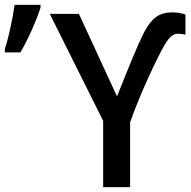

<svg xmlns="http://www.w3.org/2000/svg" viewBox="-65 -771 788 791"><path d="M-45 -555H19C53 -613 88 -694 102 -740V-751H-5C-12 -698 -29 -618 -45 -569ZM417 -374 260 -714H140L360 -273V0H471V-267C513 -387 583 -534 612 -584C636 -625 651 -632 670 -632C680 -632 692 -630 699 -628V-711C684 -717 665 -720 644 -720C591 -720 561 -696 533 -646C501 -587 456 -470 417 -374Z"/></svg>

Font: Noto Sans Thai Medium
Style: Regular
Weight: 500
Designer: Monotype Design Team
Foundry: Monotype Imaging Inc.
Version: Version 1.901